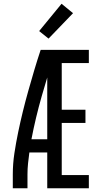

<svg xmlns="http://www.w3.org/2000/svg" viewBox="-20 -1000 540 1020"><path d="M48 0V-74Q48 -130 56.5 -186Q65 -242 76.5 -297.5Q88 -353 101.5 -408Q115 -463 130.5 -518Q146 -573 162 -627Q178 -681 196 -735H231V-725L270 -714Q234 -602 201.5 -488.5Q169 -375 147 -260H231V-190H136Q132 -161 129 -132Q126 -103 126 -74V0ZM231 0V-735H452V-665H308V-417H434V-347H308V-70H452V0ZM238 -795 188 -835 307 -980 368 -930Z"/></svg>

Font: Iosevka Curly
Style: Regular
Weight: 400
Monospace: yes
Designer: Belleve Invis
Foundry: Belleve Invis
Version: Version 22.1.2; ttfautohint (v1.8.4)